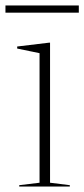

<svg xmlns="http://www.w3.org/2000/svg" viewBox="-46 -684 309 704"><path d="M137.5 -527.5V-14L210 -5V0H24.5V-5L99 -14V-489L17 -506V-513.5L133.5 -527.5ZM-26 -637.5V-664H243V-637.5Z"/></svg>

Font: Newsreader Display ExtraLight
Style: Regular
Weight: 275
Designer: Hugues Gentile
Foundry: Production Type
Version: Version 1.001